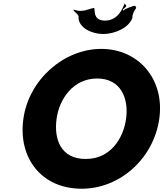

<svg xmlns="http://www.w3.org/2000/svg" viewBox="-20 -1139 1001 1174"><path d="M736 -1103C731 -1093 703 -1013 622 -1013C540 -1013 566 -1090 554 -1090C542 -1090 502 -1074 490 -1074C459 -1070 454 -1074 431 -1080C419 -1080 441 -1077 429 -1077C428 -1071 467 -1049 460 -1032C461 -970 540 -931 611 -931C682 -931 771 -970 790 -1032C787 -1049 803 -1078 813 -1090C809 -1101 810 -1106 794 -1102C766 -1092 723 -1079 730 -1060C739 -1052 728 -1054 744 -1054C748 -1057 731 -1072 732 -1082C763 -1104 752 -1111 738 -1115C732 -1117 747 -1127 736 -1103ZM123 -413C89 -172 235 15 479 15C716 15 920 -172 954 -413C988 -654 828 -840 599 -840C372 -840 157 -654 123 -413ZM326 -413C343 -536 429 -659 574 -659C720 -659 768 -536 751 -413C734 -290 654 -167 504 -167C350 -167 309 -290 326 -413Z"/></svg>

Font: Hussar Przerywany
Style: Obl
Weight: 400
Foundry: Cannot Into Space Fonts
Version: Version 0.982